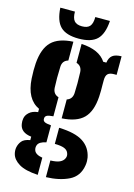

<svg xmlns="http://www.w3.org/2000/svg" viewBox="-143 -856 789 1129"><g transform="rotate(15 251.0 -291.0)"><path d="M204.5 201Q127.5 196.5 89.2 173.2Q51 150 42.5 117Q37.5 97.5 40.5 79Q44.5 56.5 58.8 38.8Q73 21 109.5 15V-6Q44 -13.5 36.5 -64Q35 -76 35 -81.2Q35 -86.5 36.5 -97Q39.5 -118 58.8 -135.2Q78 -152.5 111.5 -156V-176Q31 -213.5 23.5 -337Q20.5 -390.5 23.5 -430Q30.5 -521 73 -563Q115.5 -605 204.5 -609.5V-495Q170 -485 168.5 -448Q165.5 -376.5 168.5 -319Q171 -281.5 204.5 -271.5V-155.5Q175 -153.5 164.8 -147.2Q154.5 -141 154.5 -129V-126Q154.5 -114.5 165 -108.8Q175.5 -103 204.5 -100.5V3Q162 11.5 153.5 34Q147.5 50 153.5 66Q162 89.5 204.5 96.5ZM254.5 -156.5V-271.5Q287 -281.5 289.5 -319Q292.5 -376.5 289.5 -448Q287 -484.5 254.5 -494.5V-609.5Q364 -603.5 404.5 -541H423.5Q428 -572 446 -585.8Q464 -599.5 500.5 -600V-487H485.5Q458.5 -487 447 -475.5Q435.5 -464 435.5 -437V-408Q435.5 -390 435.8 -373Q436 -356 434.5 -337Q429 -246.5 386.8 -204Q344.5 -161.5 254.5 -156.5ZM254.5 201.5V100Q292.5 99 312 89.5Q331.5 80 338.5 63Q345.5 47.5 337.5 30Q331 14.5 311.8 7Q292.5 -0.5 254.5 -1V-99Q353 -96 401.5 -64.2Q450 -32.5 461.5 27Q463 35 463.5 47.8Q464 60.5 461.5 75Q450.5 143 393.5 171Q336.5 199 254.5 201.5ZM229.5 -635Q153 -635 118 -669.2Q83 -703.5 78.5 -783H167.5Q167.5 -744 182 -727Q196.5 -710 229.5 -710Q262.5 -710 277 -727Q291.5 -744 291.5 -783H380.5Q375.5 -703.5 340.5 -669.2Q305.5 -635 229.5 -635Z"/></g></svg>

Font: Big Shoulders Stencil Display Black
Style: Regular
Weight: 900
Designer: Patric King
Foundry: XO Type Co
Version: Version 1.000